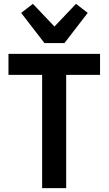

<svg xmlns="http://www.w3.org/2000/svg" viewBox="-20 -978 564 998"><path d="M324 -589V0H199V-589H24V-698H500V-589ZM211 -754 90 -911 151 -958 263 -840 375 -958 436 -911 315 -754Z"/></svg>

Font: IBM Plex Sans Condensed SemiBold
Style: Regular
Weight: 600
Width: 3
Designer: Mike Abbink, Paul van der Laan, Pieter van Rosmalen
Foundry: Bold Monday
Version: Version 1.3